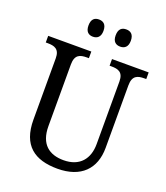

<svg xmlns="http://www.w3.org/2000/svg" viewBox="-163 -1020 990 1142"><g transform="rotate(20 332.0 -449.5)"><path d="M438 -800C464 -800 486 -814 486 -854C486 -896 464 -909 438 -909C411 -909 390 -896 390 -854C390 -814 411 -800 438 -800ZM265 -800C291 -800 313 -814 313 -854C313 -896 291 -909 265 -909C239 -909 218 -896 218 -854C218 -814 239 -800 265 -800ZM335 10C484 10 563 -72 563 -205V-600C563 -663 596 -672 638 -672H650V-714H418V-672H430C472 -672 505 -663 505 -604V-207C505 -116 456 -50 352 -50C263 -50 199 -94 199 -210V-600C199 -663 232 -672 275 -672H287V-714H14V-672H26C68 -672 102 -663 102 -604V-216C102 -53 190 10 335 10Z"/></g></svg>

Font: Noto Serif Devanagari SemiCondensed
Style: Regular
Weight: 400
Width: 4
Designer: Universal Thirst, Indian Type Foundry and the Monotype Design Team
Foundry: Monotype Imaging Inc.
Version: Version 2.004